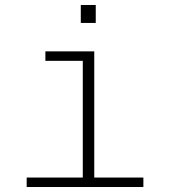

<svg xmlns="http://www.w3.org/2000/svg" viewBox="-20 -750 690 770"><path d="M312 0V-544H358V0ZM87 0V-38H555V0ZM162 -506V-544H335V-506ZM304 -658V-730H364V-658Z"/></svg>

Font: Azeret Mono Thin
Style: Regular
Weight: 100
Designer: Martin Vácha
Foundry: Displaay
Version: Version 1.002